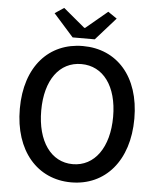

<svg xmlns="http://www.w3.org/2000/svg" viewBox="-62 -1006 879 1072"><g transform="rotate(5 377.0 -469.5)"><path d="M377 14C567 14 698 -134 698 -371C698 -608 567 -750 377 -750C188 -750 56 -609 56 -371C56 -134 188 14 377 14ZM377 -88C255 -88 176 -199 176 -371C176 -543 255 -649 377 -649C499 -649 579 -543 579 -371C579 -199 499 -88 377 -88ZM315 -793H439L551 -919L501 -953L380 -852H375L254 -953L203 -919Z"/></g></svg>

Font: Noto Sans CJK HK Medium
Style: Regular
Weight: 500
Designer: Ryoko NISHIZUKA 西塚涼子 (kana, bopomofo & ideographs); Paul D. Hunt (Latin, Greek & Cyrillic); Sandoll Communications 산돌커뮤니
Foundry: Adobe
Version: Version 2.004;hotconv 1.0.118;makeotfexe 2.5.65603